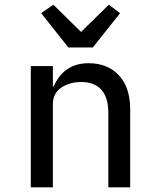

<svg xmlns="http://www.w3.org/2000/svg" viewBox="-20 -797 680 817"><path d="M111 0V-516H205V-430H209Q252 -528 357 -528Q438 -528 486 -476.5Q534 -425 534 -332V0H441V-316Q441 -382 411.5 -415Q382 -448 326 -448Q276 -448 240.5 -424Q205 -400 205 -354V0ZM271 -595 155 -741 207 -777 325 -661 443 -777 491 -741 375 -595Z"/></svg>

Font: Writer
Style: Regular
Weight: 400
Monospace: yes
Designer: Mike Abbink, Paul van der Laan, Pieter van Rosmalen
Foundry: Bold Monday
Version: Version 2.001 2020